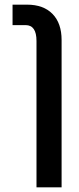

<svg xmlns="http://www.w3.org/2000/svg" viewBox="-20 -612 339 826"><path d="M245 -440V194H137V-436Q137 -504 90 -504H34V-592H96Q167 -592 206 -552Q245 -512 245 -440Z"/></svg>

Font: LT Superior Semi-bold
Style: Regular
Weight: 600
Designer: Daniel Lyons
Foundry: LyonsType
Version: Version 1.0